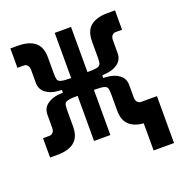

<svg xmlns="http://www.w3.org/2000/svg" viewBox="-119 -626 825 864"><g transform="rotate(-20 293.0 -194.0)"><path d="M326.2 -261.7 310.5 -301.3Q345.2 -301.3 359.4 -304.9Q373.5 -308.6 376.2 -318.4Q378.9 -328.1 378.9 -345.7V-423.8Q378.9 -474.6 407.2 -497.3Q435.5 -520 488.3 -520H523.9V-427.2H493.2Q483.9 -427.2 476.6 -419.9Q469.2 -412.6 469.2 -396V-335.4Q469.2 -304.2 445.8 -286.6Q422.4 -269 388.7 -266.6ZM22.9 2.4V-90.3H53.7Q63 -90.3 70.3 -97.7Q77.6 -105 77.6 -121.6V-182.1Q77.6 -213.9 101.1 -231.2Q124.5 -248.5 158.2 -251L225.6 -255.9L236.3 -216.3Q202.1 -216.3 187.7 -212.6Q173.3 -209 170.7 -199.5Q168 -189.9 168 -171.9V-93.8Q168 -43.5 139.6 -20.5Q111.3 2.4 58.6 2.4ZM176.8 -216.3V-301.3H239.3V-216.3ZM225.6 -261.7 158.2 -266.6Q124.5 -269 101.1 -286.6Q77.6 -304.2 77.6 -335.4V-396Q77.6 -412.6 70.3 -419.9Q63 -427.2 53.7 -427.2H22.9V-520H58.6Q111.3 -520 139.6 -497.3Q168 -474.6 168 -423.8V-345.7Q168 -328.1 170.7 -318.4Q173.3 -308.6 187.7 -304.9Q202.1 -301.3 236.3 -301.3ZM234.4 0V-517.6H312.5V0ZM488.3 2.4Q435.5 2.4 407.2 -20.5Q378.9 -43.5 378.9 -93.8V-171.9Q378.9 -189.9 376.2 -199.5Q373.5 -209 359.4 -212.6Q345.2 -216.3 310.5 -216.3L326.2 -255.9L388.7 -251Q422.4 -248.5 445.8 -231.2Q469.2 -213.9 469.2 -182.1V-124Q469.2 -107.4 476.6 -100.1Q483.9 -92.8 493.2 -92.8H523.9V2.4ZM307.6 -216.3V-301.3H370.1V-216.3ZM471.7 131.8V-92.8H569.3V131.8Z"/></g></svg>

Font: Cascadia Mono
Style: Regular
Weight: 400
Monospace: yes
Designer: Aaron Bell
Foundry: Saja Typeworks
Version: Version 2102.003